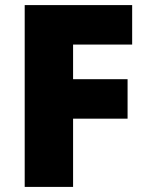

<svg xmlns="http://www.w3.org/2000/svg" viewBox="-20 -827 579 754"><path d="M267 -93H77V-807H499V-652H267V-516H481V-361H267Z"/></svg>

Font: Noto Sans Kannada UI Black
Style: Regular
Weight: 900
Designer: Jelle Bosma - Monotype Design Team
Foundry: Monotype Imaging Inc.
Version: Version 2.005; ttfautohint (v1.8.4.7-5d5b)